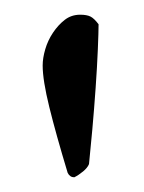

<svg xmlns="http://www.w3.org/2000/svg" viewBox="-20 -703 196 261"><path d="M89 -683Q98 -683 103 -680.5Q108 -678 114 -670Q114 -660 113 -636Q112 -612 110 -583.5Q108 -555 105.5 -527Q103 -499 101 -480Q99 -475 93 -470Q87 -465 81 -462Q75 -462 72 -468Q56 -521 47 -557.5Q38 -594 38 -614Q38 -624 41.5 -636Q45 -648 52 -658.5Q59 -669 68 -676Q77 -683 89 -683Z"/></svg>

Font: Vermiglione
Style: Regular
Weight: 400
Version: Version 1.000